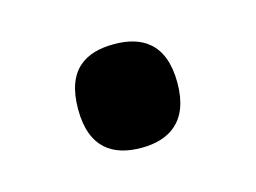

<svg xmlns="http://www.w3.org/2000/svg" viewBox="-38 -191 339 254"><g transform="rotate(-15 131.0 -64.0)"><path d="M131 7C168 7 199 -10 199 -64C199 -119 168 -135 131 -135C93 -135 63 -119 63 -64C63 -10 93 7 131 7Z"/></g></svg>

Font: Noto Serif Ethiopic Medium
Style: Regular
Weight: 500
Designer: Monotype Design Team
Foundry: Monotype Imaging Inc.
Version: Version 2.102